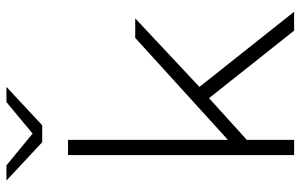

<svg xmlns="http://www.w3.org/2000/svg" viewBox="-184 -724 909 580"><g transform="rotate(-90 270.0 -434.5)"><path d="M263 -257 137 -143V0H91V-683H137V-200L445 -480H504L297 -286L524 0H467ZM297 -869 181 -761H130L14 -869H60L156 -790L251 -869Z"/></g></svg>

Font: Montserrat Ace
Style: Light
Weight: 300
Designer: Julieta Ulanovsky
Foundry: Julieta Ulanovsky
Version: Version 1